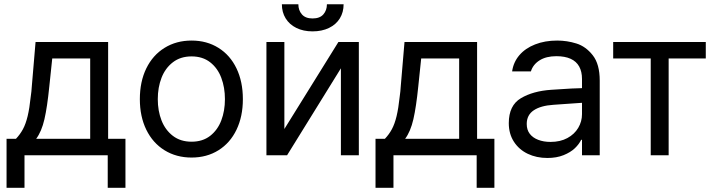

<svg xmlns="http://www.w3.org/2000/svg" viewBox="-20 -727 3361 899"><path d="M10.7 -77.1H54.7Q74.2 -97.7 87.4 -122.1Q100.6 -146.5 109.4 -183.1Q118.2 -219.7 124 -275.4Q126 -287.1 127 -298.8Q127.9 -310.5 128.9 -322.3L146.5 -530.3H486.3V-77.1H567.4V152.3H484.4V0H94.7V152.3H10.7ZM402.3 -77.1V-453.1H224.6L210.9 -322.3Q201.2 -225.6 188 -168.5Q174.8 -111.3 149.4 -77.1Z M634.8 -262.7Q634.8 -344.7 665 -406.7Q695.3 -468.8 750.5 -502.9Q805.7 -537.1 877 -537.1Q948.2 -537.1 1002.9 -502.9Q1057.6 -468.8 1087.4 -406.7Q1117.2 -344.7 1117.2 -262.7Q1117.2 -181.6 1087.4 -119.6Q1057.6 -57.6 1002.9 -23.4Q948.2 10.7 877 10.7Q805.7 10.7 750.5 -23.4Q695.3 -57.6 665 -119.6Q634.8 -181.6 634.8 -262.7ZM1033.2 -262.7Q1033.2 -317.4 1016.1 -362.8Q999 -408.2 963.9 -435.5Q928.7 -462.9 877 -462.9Q825.2 -462.9 789.6 -435.5Q753.9 -408.2 736.3 -362.8Q718.8 -317.4 718.8 -262.7Q718.8 -208 736.3 -163.1Q753.9 -118.2 789.6 -90.8Q825.2 -63.5 877 -63.5Q928.7 -63.5 963.9 -90.8Q999 -118.2 1016.1 -163.1Q1033.2 -208 1033.2 -262.7Z M1564.5 -530.3H1660.2V0H1576.2V-407.2L1324.2 0H1227.5V-530.3H1311.5V-123ZM1443.4 -580.1Q1400.4 -580.1 1367.7 -596.2Q1335 -612.3 1317.4 -641.1Q1299.8 -669.9 1299.8 -707H1377Q1377 -678.7 1393.6 -659.7Q1410.2 -640.6 1443.4 -640.6Q1477.5 -640.6 1494.1 -659.7Q1510.7 -678.7 1510.7 -707H1588.9Q1588.9 -669.9 1571.3 -641.1Q1553.7 -612.3 1520.5 -596.2Q1487.3 -580.1 1443.4 -580.1Z M1738.3 -77.1H1782.2Q1801.8 -97.7 1814.9 -122.1Q1828.1 -146.5 1836.9 -183.1Q1845.7 -219.7 1851.6 -275.4Q1853.5 -287.1 1854.5 -298.8Q1855.5 -310.5 1856.4 -322.3L1874 -530.3H2213.9V-77.1H2294.9V152.3H2211.9V0H1822.3V152.3H1738.3ZM2129.9 -77.1V-453.1H1952.1L1938.5 -322.3Q1928.7 -225.6 1915.5 -168.5Q1902.3 -111.3 1877 -77.1Z M2627 -240.2 2571.3 -236.3Q2511.7 -232.4 2479 -210.4Q2446.3 -188.5 2446.3 -146.5Q2446.3 -119.1 2460.4 -100.6Q2474.6 -82 2500 -72.3Q2525.4 -62.5 2557.6 -62.5Q2603.5 -62.5 2636.7 -80.6Q2669.9 -98.6 2687.5 -128.4Q2705.1 -158.2 2705.1 -192.4V-357.4Q2705.1 -391.6 2691.9 -415.5Q2678.7 -439.5 2651.9 -451.7Q2625 -463.9 2585 -463.9Q2537.1 -463.9 2506.3 -444.3Q2475.6 -424.8 2465.8 -392.6H2377.9Q2383.8 -435.5 2411.6 -468.3Q2439.5 -501 2485.4 -519Q2531.2 -537.1 2588.9 -537.1Q2634.8 -537.1 2678.7 -523.4Q2722.7 -509.8 2755.4 -468.3Q2788.1 -426.8 2788.1 -349.6V0H2705.1V-72.3H2701.2Q2691.4 -51.8 2671.4 -32.7Q2651.4 -13.7 2618.7 -0.5Q2585.9 12.7 2543 12.7Q2492.2 12.7 2451.2 -6.8Q2410.2 -26.4 2386.2 -63.5Q2362.3 -100.6 2362.3 -150.4Q2362.3 -233.4 2418.9 -267.1Q2475.6 -300.8 2561.5 -306.6Q2571.3 -307.6 2655.3 -312.5L2710.9 -314.5L2711.9 -246.1Q2703.1 -246.1 2627 -240.2Z M2851.1 -530.3H3284.7V-453.1H3110.8V0H3026.9V-453.1H2851.1Z"/></svg>

Font: Pretendard Std Variable
Style: Regular
Weight: 400
Designer: Base glyphs from Inter by Rasmus Andersson; Hangeul glyphs from Noto Sans CJK(Source Han Sans) by Jang Soo-young and Kan
Foundry: Kil Hyung-jin
Version: Version 1.309;Glyphs 3.2 (3225)